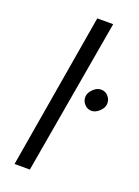

<svg xmlns="http://www.w3.org/2000/svg" viewBox="-148 -844 656 907"><g transform="rotate(20 180.0 -390.0)"><path d="M178 -780 46 0H123L258 -780ZM252 -416Q250 -395 263.5 -378.5Q277 -362 298 -360Q319 -359 338.5 -376.5Q358 -394 360 -414Q362 -435 348.5 -452Q335 -469 314 -470Q293 -472 273.5 -454Q254 -436 252 -416Z"/></g></svg>

Font: Jost* 400 Book Italic
Style: Italic
Weight: 400
Italic angle: -10°
Version: Version 3.200; ttfautohint (v0.97) -l 8 -r 50 -G 200 -x 14 -